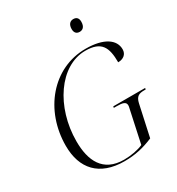

<svg xmlns="http://www.w3.org/2000/svg" viewBox="-215 -1060 1113 1205"><g transform="rotate(-30 341.5 -457.0)"><path d="M495 -834C515 -834 535 -846 535 -885C535 -913 520 -924 499 -924C475 -924 459 -907 459 -874C459 -846 474 -834 495 -834ZM333 10C411 10 474 -5 543 -34L592 -259C602 -306 624 -314 662 -314H672L674 -324H443L441 -314H462C505 -314 528 -308 528 -283C528 -278 527 -269 525 -263L474 -26C439 -10 386 0 335 0C183 0 133 -109 133 -249C133 -497 279 -714 465 -714C581 -714 608 -657 608 -548C645 -548 673 -568 673 -605C673 -675 604 -724 473 -724C233 -724 61 -514 61 -258C61 -93 151 10 333 10Z"/></g></svg>

Font: Noto Serif Display Light
Style: Italic
Weight: 300
Italic angle: -12°
Designer: Monotype Design Team
Foundry: Monotype Imaging Inc.
Version: Version 2.009